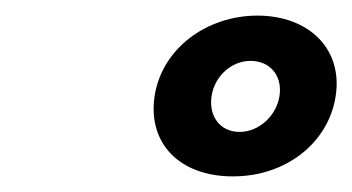

<svg xmlns="http://www.w3.org/2000/svg" viewBox="-20 -895 451 246"><path d="M251.1 -772C255.1 -798 277 -817 301 -817C326 -817 342.1 -798 338.1 -772C334.3 -747 312.1 -726 287.1 -726C261.1 -726 247.3 -747 251.1 -772ZM178.1 -772C169 -712 209.4 -669 278.4 -669C346.4 -669 401 -712 410.1 -772C419.5 -833 374.9 -875 309.9 -875C244.9 -875 187.5 -833 178.1 -772Z"/></svg>

Font: Sztylet
Style: BdObl
Weight: 700
Foundry: Cannot Into Space Fonts, PlusOne Fonts
Version: Version 0.12